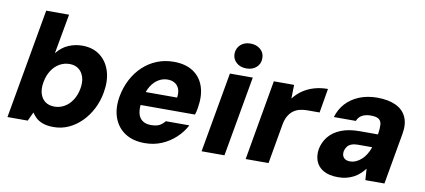

<svg xmlns="http://www.w3.org/2000/svg" viewBox="-69 -984 2747 1240"><g transform="rotate(10 1305.0 -364.0)"><path d="M327 12Q284 12 255.5 1.5Q227 -9 210 -25.5Q193 -42 183 -58L156 0H23L150 -720H300L253 -459Q286 -501 329.5 -519.5Q373 -538 419 -538Q489 -538 536 -502.5Q583 -467 602.5 -405.5Q622 -344 608 -265Q598 -206 572 -155.5Q546 -105 508.5 -67.5Q471 -30 425 -9Q379 12 327 12ZM309 -119Q344 -119 374 -136Q404 -153 425.5 -185.5Q447 -218 455 -262Q463 -307 452.5 -339.5Q442 -372 418 -389.5Q394 -407 360 -407Q324 -407 293.5 -389.5Q263 -372 242 -339.5Q221 -307 213 -263Q205 -218 215 -186Q225 -154 249 -136.5Q273 -119 309 -119Z M924 12Q847 12 795 -22Q743 -56 721 -117Q699 -178 713 -257Q724 -318 751 -369.5Q778 -421 818.5 -459Q859 -497 910 -517.5Q961 -538 1020 -538Q1098 -538 1148.5 -504Q1199 -470 1218 -410.5Q1237 -351 1224 -274Q1223 -264 1220 -251.5Q1217 -239 1213 -226H813L829 -314H1080Q1085 -347 1076.5 -370Q1068 -393 1048.5 -405.5Q1029 -418 1000 -418Q969 -418 941 -401.5Q913 -385 892.5 -352.5Q872 -320 863 -270L858 -241Q852 -202 858.5 -172.5Q865 -143 886.5 -126.5Q908 -110 944 -110Q980 -110 1000 -121Q1020 -132 1035 -151H1189Q1166 -106 1126 -68.5Q1086 -31 1035 -9.5Q984 12 924 12Z M1296 0 1389 -526H1539L1446 0ZM1487 -577Q1447 -577 1421.5 -600Q1396 -623 1396 -658Q1397 -694 1422 -717Q1447 -740 1487 -740Q1527 -740 1553 -717Q1579 -694 1578 -658Q1578 -623 1553 -600Q1528 -577 1487 -577Z M1585 0 1677 -526H1810L1808 -436Q1834 -470 1868 -492.5Q1902 -515 1942.5 -526.5Q1983 -538 2030 -538L2003 -379H1924Q1898 -379 1874.5 -373.5Q1851 -368 1832 -354Q1813 -340 1799.5 -316.5Q1786 -293 1780 -257L1735 0Z M2193 12Q2132 12 2095.5 -9.5Q2059 -31 2045.5 -67Q2032 -103 2039 -146Q2048 -192 2077 -228Q2106 -264 2156.5 -284.5Q2207 -305 2280 -305H2399Q2405 -344 2403.5 -368.5Q2402 -393 2386 -405Q2370 -417 2332 -417Q2299 -417 2276 -404.5Q2253 -392 2243 -366H2099Q2114 -418 2149 -456.5Q2184 -495 2236.5 -516.5Q2289 -538 2354 -538Q2427 -538 2476 -515Q2525 -492 2545.5 -446.5Q2566 -401 2554 -335L2495 0H2370L2365 -74Q2350 -55 2332.5 -39Q2315 -23 2293 -11.5Q2271 0 2246 6Q2221 12 2193 12ZM2250 -102Q2271 -102 2290 -110.5Q2309 -119 2325.5 -134Q2342 -149 2354.5 -169.5Q2367 -190 2376 -215V-217H2282Q2258 -217 2240.5 -210Q2223 -203 2213.5 -190Q2204 -177 2200 -160Q2196 -132 2210 -117Q2224 -102 2250 -102Z"/></g></svg>

Font: DM Sans 9pt Black
Style: Italic
Weight: 900
Italic angle: -10°
Version: Version 4.004;gftools[0.9.30]